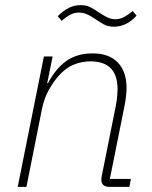

<svg xmlns="http://www.w3.org/2000/svg" viewBox="-20 -728 592 748"><path d="M83 0H49L151 -508H185L164 -404H167Q197 -461 238.5 -490.5Q280 -520 341 -520Q405 -520 439 -484.5Q473 -449 473 -386Q473 -371 471 -353.5Q469 -336 466 -320L408 -31H490L484 0H407Q392 0 383.5 -6.5Q375 -13 375 -28Q375 -33 375.5 -37Q376 -41 377 -45L432 -320Q435 -336 436.5 -353Q438 -370 438 -380Q438 -435 411.5 -462Q385 -489 332 -489Q300 -489 268 -476.5Q236 -464 208 -432Q190 -412 171.5 -380Q153 -348 144 -306ZM424 -624Q403 -624 387.5 -631.5Q372 -639 351 -654Q332 -667 317.5 -673Q303 -679 287 -679Q270 -679 254.5 -671Q239 -663 220 -647L205 -665Q227 -687 248.5 -697.5Q270 -708 294 -708Q315 -708 330.5 -700.5Q346 -693 366 -679Q386 -666 400 -659.5Q414 -653 430 -653Q447 -653 463 -661.5Q479 -670 497 -685L512 -667Q492 -645 470 -634.5Q448 -624 424 -624Z"/></svg>

Font: IBM Plex Sans ExtraLight
Style: Italic
Weight: 250
Italic angle: -11.31°
Designer: Mike Abbink, Paul van der Laan, Pieter van Rosmalen
Foundry: Bold Monday
Version: Version 3.201